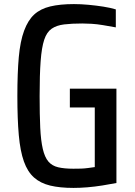

<svg xmlns="http://www.w3.org/2000/svg" viewBox="-20 -837 661 940"><path d="M340 83Q273 83 225.5 71.5Q178 60 146.5 32Q115 4 97 -46.5Q79 -97 72 -175.5Q65 -254 65 -367Q65 -480 72 -557.5Q79 -635 98 -686.5Q117 -738 147.5 -766Q178 -794 226 -805.5Q274 -817 342 -817Q376 -817 413.5 -813.5Q451 -810 486 -804.5Q521 -799 547 -791V-703Q514 -709 484 -714Q454 -719 428.5 -720.5Q403 -722 383 -722Q331 -722 294 -717.5Q257 -713 233 -696.5Q209 -680 196.5 -642.5Q184 -605 179 -538Q174 -471 174 -367Q174 -275 177 -212Q180 -149 189.5 -108Q199 -67 217 -46Q235 -25 265 -18Q295 -11 339 -11Q358 -11 376 -11.5Q394 -12 411.5 -14.5Q429 -17 444 -19V-311H322V-403H550V59Q519 65 481.5 71Q444 77 408 80Q372 83 340 83Z"/></svg>

Font: Farlight84_Sys_V01
Style: Regular
Weight: 400
Designer: Ryoko NISHIZUKA  (kana, bopomofo & ideographs); Paul D. Hunt (Latin, Greek & Cyrillic); Sandoll Communications , Soo-you
Foundry: Adobe
Version: Version 2.004;October 29, 2024;FontCreator 14.0.0.2814 64-bi